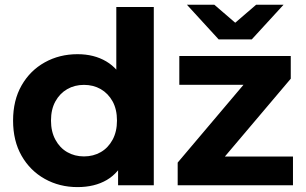

<svg xmlns="http://www.w3.org/2000/svg" viewBox="-20 -771 1273 799"><path d="M302.7 7.6Q227.4 7.6 166.3 -26.6Q105.2 -60.8 69.8 -122.8Q34.4 -184.8 34.4 -269.2Q34.4 -353.6 69.8 -415.5Q105.2 -477.5 166.3 -511.5Q227.4 -545.5 302.7 -545.5Q371.1 -545.5 421.9 -515.6Q472.7 -485.7 501 -424.8Q529.4 -363.8 529.4 -269.2Q529.4 -174.8 502.2 -113.3Q475.1 -51.8 424.5 -22.1Q373.8 7.6 302.7 7.6ZM329.5 -120.1Q368.4 -120.1 399.3 -137.9Q430.1 -155.6 448.5 -189.5Q466.8 -223.3 466.8 -269.2Q466.8 -316 448.5 -349.2Q430.1 -382.3 399.3 -400.1Q368.4 -417.8 329.5 -417.8Q290.6 -417.8 259.8 -400.1Q228.9 -382.3 210.6 -349.2Q192.2 -316 192.2 -269.2Q192.2 -223.3 210.6 -189.5Q228.9 -155.6 259.8 -137.9Q290.6 -120.1 329.5 -120.1ZM471.4 0V-110.2L474 -269.8L464 -429.3V-742H620V0ZM719.4 0V-94.4L1036.9 -469.7L1064.3 -418.2H726.2V-537.9H1190V-443.5L872.4 -68.3L843.9 -119.7H1199.2V0ZM890 -607 757.8 -751.3H871.9L1010.2 -632.2H907.5L1045.9 -751.3H1160L1027.7 -607Z"/></svg>

Font: Montserrat Thin
Style: Regular
Weight: 100
Designer: Julieta Ulanovsky
Foundry: Julieta Ulanovsky
Version: Version 9.000